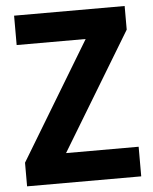

<svg xmlns="http://www.w3.org/2000/svg" viewBox="-52 -758 638 801"><g transform="rotate(-5 267.0 -357.0)"><path d="M507 0V-124H203L500 -615V-714H37V-591H326L29 -99V0Z"/></g></svg>

Font: Noto Sans Khmer SemiCondensed
Style: Bold
Weight: 700
Width: 4
Designer: Danh Hong and the Monotype Design Team
Foundry: Monotype Imaging Inc.
Version: Version 2.004